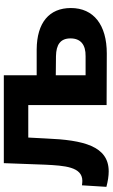

<svg xmlns="http://www.w3.org/2000/svg" viewBox="188 -766 589 1005"><g transform="rotate(-90 482.5 -263.5)"><path d="M726 -366H591V-538H131L123 -322C118 -220 112 -127 38 -127C31 -127 23 -128 15 -129L7 -1C38 7 64 11 88 11C221 11 252 -123 260 -315L265 -410H435V0L705 1C855 1 943 -68 943 -187C943 -300 867 -365 726 -366ZM691 -110H591V-266L691 -265C751 -264 784 -242 784 -189C784 -136 751 -109 691 -110Z"/></g></svg>

Font: AWKNG-Font
Style: Bold
Weight: 700
Designer: Awakening Church
Foundry: Awakening Church
Version: Version 1.700;PS 001.700;hotconv 1.0.88;makeotf.lib2.5.64775